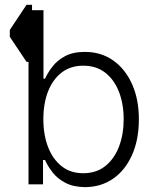

<svg xmlns="http://www.w3.org/2000/svg" viewBox="-20 -770 610 802"><path d="M90.8 -750H113.8V-511.7H90.8L21 -616.2V-645ZM134.8 -441.4H168Q179.2 -465.8 199 -491.7Q218.8 -517.6 251.7 -535.4Q284.7 -553.2 334.5 -553.2Q401.9 -553.2 452.4 -517.8Q502.9 -482.4 531.5 -418.9Q560.1 -355.5 560.1 -271.5Q560.1 -187 531.7 -123Q503.4 -59.1 452.9 -23.9Q402.3 11.2 335.4 11.7Q286.1 11.2 252.7 -6.6Q219.2 -24.4 199.2 -50.5Q179.2 -76.7 168 -101.6H134.8ZM496.6 -272Q496.6 -335 477.3 -385.5Q458 -436 420.4 -465.8Q382.8 -495.6 327.6 -495.6Q274.4 -495.6 237.3 -466.8Q200.2 -438 180.7 -387.9Q161.1 -337.9 161.1 -272Q161.1 -206.5 180.9 -155.5Q200.7 -104.5 237.8 -75.4Q274.9 -46.4 327.6 -46.4Q382.3 -46.4 419.9 -76.4Q457.5 -106.4 477.1 -157.7Q496.6 -209 496.6 -272ZM99.1 -727.5H161.6V-412.6L141.1 -276.4L159.7 -113.8V0H99.1Z"/></svg>

Font: Inter Tight Light
Style: Regular
Weight: 300
Designer: Rasmus Andersson
Foundry: rsms
Version: Version 3.004